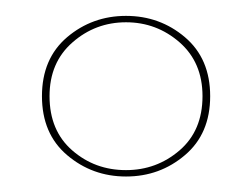

<svg xmlns="http://www.w3.org/2000/svg" viewBox="-20 -654 319 243"><path d="M139.5 -430.6Q96.8 -430.6 64.9 -457.7Q33.1 -484.7 33.1 -532.3Q33.1 -579.8 64.9 -606.9Q96.8 -633.9 139.5 -633.9Q182.3 -633.9 214.1 -606.9Q246 -579.8 246 -532.3Q246 -484.7 214.1 -457.7Q182.3 -430.6 139.5 -430.6ZM139.5 -438.7Q178.2 -438.7 207.3 -463.7Q236.3 -488.7 236.3 -532.3Q236.3 -575 207.3 -600.4Q178.2 -625.8 139.5 -625.8Q100.8 -625.8 71.8 -600.4Q42.7 -575 42.7 -532.3Q42.7 -488.7 71.4 -463.7Q100 -438.7 139.5 -438.7Z"/></svg>

Font: Playfair 144pt
Style: Regular
Weight: 400
Designer: Claus Eggers Sørensen
Foundry: Claus Eggers Sørensen
Version: Version 2.001;gftools[0.9.30]